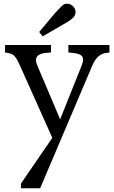

<svg xmlns="http://www.w3.org/2000/svg" viewBox="-20 -761 609 1028"><path d="M92 247V222L260 -23L86 -412Q73 -442 60.5 -457.5Q48 -473 24 -477L7 -480V-520H253V-480L228 -478Q154 -472 179 -412L302 -122L418 -412Q430 -442 420.5 -458Q411 -474 367 -478L346 -480V-520H566V-480L545 -477Q500 -470 475 -412L195 247ZM208 -566 190 -590 272 -688Q283 -700 292.5 -710Q302 -720 312 -730Q326 -743 343.5 -741Q361 -739 373 -725Q386 -710 384.5 -693Q383 -676 368 -663Q357 -653 345.5 -646Q334 -639 320 -631Z"/></svg>

Font: Hedvig Letters Serif 12pt
Style: Regular
Weight: 400
Designer: Alexander Örn & Tor Weibull
Foundry: Kanon Foundry
Version: Version 1.000; ttfautohint (v1.8.4.7-5d5b)